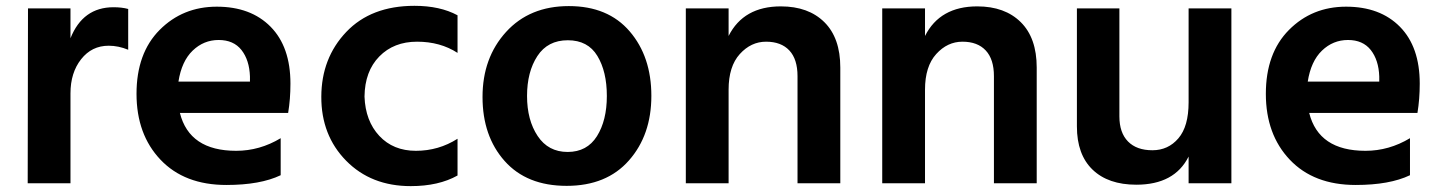

<svg xmlns="http://www.w3.org/2000/svg" viewBox="-20 -593 4899 653"><path d="M74.2 30.3 75.2 -564.5H219.7V-462.9Q261.7 -568.4 366.2 -568.4Q394.5 -568.4 416 -562.5V-423.8Q382.8 -437.5 349.6 -437.5Q292 -437.5 255.9 -391.6Q219.7 -345.7 219.7 -275.4V30.3Z M967.8 -308.6Q967.8 -255.9 960 -209H591.8Q624 -80.1 783.2 -80.1Q863.3 -80.1 934.6 -123V2.9Q865.2 36.1 750 36.1Q607.4 36.1 525.9 -49.8Q444.3 -135.7 444.3 -273.9Q444.3 -412.1 522.9 -491.2Q601.6 -570.3 717.3 -570.3Q833 -570.3 900.4 -502Q967.8 -433.6 967.8 -308.6ZM586.9 -315.4H830.1V-333Q828.1 -388.7 801.3 -422.9Q774.4 -457 723.6 -457Q672.9 -457 635.3 -420.9Q597.7 -384.8 586.9 -315.4Z M1389.6 -573.2Q1476.6 -573.2 1536.1 -541V-413.1Q1477.5 -451.2 1398.4 -451.2Q1319.3 -451.2 1270 -400.9Q1220.7 -350.6 1219.7 -264.6Q1222.7 -181.6 1270 -130.9Q1317.4 -80.1 1394.5 -80.1Q1471.7 -80.1 1536.1 -121.1V3.9Q1471.7 40 1377 40Q1242.2 40 1157.2 -46.4Q1072.3 -132.8 1072.8 -264.2Q1073.2 -395.5 1157.7 -484.4Q1242.2 -573.2 1389.6 -573.2Z M1696.3 -45.4Q1621.1 -129.9 1621.1 -263.2Q1621.1 -396.5 1701.2 -484.4Q1781.2 -572.3 1914.6 -572.3Q2047.9 -572.3 2121.6 -486.3Q2195.3 -400.4 2195.3 -267.1Q2195.3 -133.8 2119.1 -47.4Q2043 39.1 1907.2 39.1Q1771.5 39.1 1696.3 -45.4ZM1807.6 -402.3Q1772.5 -348.6 1772.5 -266.6Q1772.5 -184.6 1808.6 -130.4Q1844.7 -76.2 1910.6 -76.2Q1976.6 -76.2 2010.3 -129.9Q2043.9 -183.6 2043.9 -266.6Q2043.9 -349.6 2011.7 -402.8Q1979.5 -456.1 1911.1 -456.1Q1842.8 -456.1 1807.6 -402.3Z M2312.5 30.3V-564.5H2458V-470.7Q2508.8 -571.3 2635.7 -571.3Q2729.5 -571.3 2783.7 -517.6Q2837.9 -463.9 2837.9 -363.3V30.3H2692.4V-334Q2692.4 -391.6 2664.6 -421.4Q2636.7 -451.2 2585.4 -451.2Q2534.2 -451.2 2496.1 -409.2Q2458 -367.2 2458 -288.1V30.3Z M2980.5 30.3V-564.5H3126V-470.7Q3176.8 -571.3 3303.7 -571.3Q3397.5 -571.3 3451.7 -517.6Q3505.9 -463.9 3505.9 -363.3V30.3H3360.4V-334Q3360.4 -391.6 3332.5 -421.4Q3304.7 -451.2 3253.4 -451.2Q3202.1 -451.2 3164.1 -409.2Q3126 -367.2 3126 -288.1V30.3Z M3642.6 -163.1V-564.5H3787.1V-197.3Q3787.1 -141.6 3816.4 -111.8Q3845.7 -82 3899.4 -82Q3953.1 -82 3987.8 -122.6Q4022.5 -163.1 4022.5 -245.1V-564.5H4168V30.3H4022.5V-60.5Q3974.6 35.2 3844.7 35.2Q3749 35.2 3695.8 -16.1Q3642.6 -67.4 3642.6 -163.1Z M4808.6 -308.6Q4808.6 -255.9 4800.8 -209H4432.6Q4464.8 -80.1 4624 -80.1Q4704.1 -80.1 4775.4 -123V2.9Q4706.1 36.1 4590.8 36.1Q4448.2 36.1 4366.7 -49.8Q4285.2 -135.7 4285.2 -273.9Q4285.2 -412.1 4363.8 -491.2Q4442.4 -570.3 4558.1 -570.3Q4673.8 -570.3 4741.2 -502Q4808.6 -433.6 4808.6 -308.6ZM4427.7 -315.4H4670.9V-333Q4668.9 -388.7 4642.1 -422.9Q4615.2 -457 4564.5 -457Q4513.7 -457 4476.1 -420.9Q4438.5 -384.8 4427.7 -315.4Z"/></svg>

Font: GenEi M Gothic v2 Bold
Style: Regular
Weight: 700
Version: Version 2.0